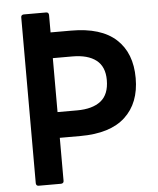

<svg xmlns="http://www.w3.org/2000/svg" viewBox="-57 -782 763 929"><g transform="rotate(-5 325.0 -318.0)"><path d="M215 -636H315Q460 -636 533 -569Q606 -502 606 -380Q606 -259 533 -191.5Q460 -124 315 -124H215V85Q215 97 202 98H93Q81 98 80 85V-721Q80 -733 93 -734H202Q214 -734 215 -721ZM215 -249H310Q385 -249 425.5 -281Q466 -313 466 -383Q466 -448 425.5 -479.5Q385 -511 310 -511H215Z"/></g></svg>

Font: YamahaIndonesia935. App
Style: Bold
Weight: 700
Designer: Dalton Maag Ltd
Foundry: Dalton Maag Ltd
Version: Version 1.002; January 01, 2024; Regular/Italic